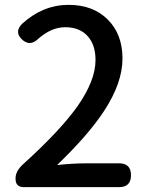

<svg xmlns="http://www.w3.org/2000/svg" viewBox="-20 -770 610 790"><path d="M78 0Q44 0 44 -34V-37Q44 -67 78 -97Q228 -233 299 -333Q373 -439 373 -523Q373 -585 341 -621Q308 -658 248 -658Q192 -658 138 -611Q103 -576 69 -609Q38 -640 72 -673Q157 -750 262 -750Q363 -750 423.5 -689.5Q484 -629 484 -529Q484 -429 408 -313Q343 -214 215 -91Q282 -98 335 -98H470Q519 -98 519 -49Q519 0 470 0H281Z"/></svg>

Font: GenSenRounded TW M
Style: Regular
Weight: 500
Version: Version 1.501;PS 1;hotconv 16.6.51;makeotf.lib2.5.65220